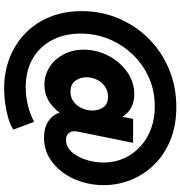

<svg xmlns="http://www.w3.org/2000/svg" viewBox="9 -778 902 961"><g transform="rotate(90 460.5 -297.0)"><path d="M423.3 133.8Q339.8 133.8 269 106.2Q198.2 78.6 145.8 27.3Q93.3 -23.9 64.2 -95.2Q35.2 -166.5 35.2 -254.4Q35.2 -352.1 71.3 -438Q107.4 -523.9 172.4 -589.1Q237.3 -654.3 325 -691.2Q412.6 -728 515.1 -728Q608.4 -728 680.9 -698.2Q753.4 -668.5 803.7 -617.2Q854 -565.9 880.1 -500.5Q906.2 -435.1 906.2 -364.3Q906.2 -306.6 889.4 -253.2Q872.6 -199.7 841.1 -157.5Q809.6 -115.2 766.1 -90.6Q722.7 -65.9 668.9 -65.9Q617.7 -65.9 585.7 -87.9Q553.7 -109.9 544.4 -142.1H490.2L517.6 -187L564.5 -416L552.7 -460H564.5L574.7 -511.7H694.3L637.7 -231.9Q632.8 -207.5 644 -191.7Q655.3 -175.8 679.7 -175.8Q706.1 -175.8 727.1 -192.6Q748 -209.5 762.7 -237.1Q777.3 -264.6 785.2 -297.9Q793 -331.1 793 -363.8Q793 -434.1 758.1 -492.4Q723.1 -550.8 659.7 -585.4Q596.2 -620.1 511.2 -620.1Q433.6 -620.1 367.4 -590.6Q301.3 -561 252 -509.3Q202.6 -457.5 175 -390.6Q147.5 -323.7 147.5 -249Q147.5 -170.4 179.2 -108.2Q210.9 -45.9 271.5 -10Q332 25.9 418 25.9Q455.1 25.9 498.5 16.8Q542 7.8 589.4 -16.1L628.4 87.9Q605 103 570.3 113.3Q535.6 123.5 497.3 128.7Q459 133.8 423.3 133.8ZM403.8 -67.9Q355 -67.9 315.2 -93.5Q275.4 -119.1 251.7 -163.8Q228 -208.5 228 -265.1Q228 -313 245.1 -358.2Q262.2 -403.3 292.5 -439.2Q322.8 -475.1 363 -496.3Q403.3 -517.6 449.7 -517.6Q500.5 -517.6 533 -492.4Q565.4 -467.3 581.1 -424.3Q596.7 -381.3 596.7 -328.1Q596.7 -277.8 583.5 -231.2Q570.3 -184.6 545.4 -147.7Q520.5 -110.8 484.9 -89.4Q449.2 -67.9 403.8 -67.9ZM438.5 -198.2Q467.3 -198.2 488.5 -214.1Q509.8 -230 521.2 -255.4Q532.7 -280.8 532.7 -309.1Q532.7 -339.8 516.1 -363Q499.5 -386.2 463.4 -386.2Q434.6 -386.2 412.6 -370.8Q390.6 -355.5 378.4 -330.8Q366.2 -306.2 366.2 -277.8Q366.2 -246.6 384 -222.4Q401.9 -198.2 438.5 -198.2Z"/></g></svg>

Font: Reddit Sans Black
Style: Italic
Weight: 900
Italic angle: -11.25°
Designer: Stephen Hutchings
Version: Version 1.013